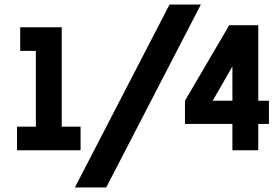

<svg xmlns="http://www.w3.org/2000/svg" viewBox="-20 -793 1215 846"><path d="M55 0ZM335 -235V-131H55V-235H138V-569H69V-673H252V-235ZM727 -773H865L448 33H310ZM1165 -247H1118V-131H1004V-247H795V-349L990 -682H1118V-349H1165ZM1004 -349V-500L917 -349Z"/></svg>

Font: Biryani Heavy
Style: Regular
Weight: 900
Designer: Dan Reynolds and Mathieu Réguer
Foundry: Dan Reynolds and Mathieu Réguer
Version: Version 1.003; ttfautohint (v1.1) -l 5 -r 5 -G 72 -x 0 -D la